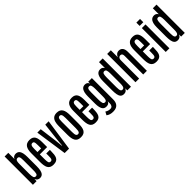

<svg xmlns="http://www.w3.org/2000/svg" viewBox="317 -2476 4163 4163"><g transform="rotate(-45 2398.0 -394.5)"><path d="M282.7 6.8Q251.5 6.8 224.6 -9.5Q197.8 -25.9 182.1 -64.5V0H69.8V-867.7H182.1V-676.8Q191.9 -707 219 -724.1Q246.1 -741.2 274.9 -741.2Q331.1 -741.7 360.8 -711.9Q390.6 -682.1 401.9 -630.6Q413.1 -579.1 413.1 -513.7V-220.2Q413.1 -155.8 402.1 -104.2Q391.1 -52.7 363 -22.9Q335 6.8 282.7 6.8ZM245.1 -84Q280.8 -84.5 290.5 -118.9Q300.3 -153.3 300.3 -225.1V-522.5Q300.3 -560.1 296.9 -588.4Q293.5 -616.7 282.2 -632.6Q271 -648.4 246.6 -648.4Q225.6 -648.4 211.2 -638.7Q196.8 -628.9 189.5 -601.6Q182.1 -574.2 182.1 -522V-223.1Q182.1 -154.8 193.8 -119.4Q205.6 -84 245.1 -84Z M697.8 8.8Q644 8.8 610.6 -9.3Q577.1 -27.3 559.3 -60.8Q541.5 -94.2 534.9 -141.1Q528.3 -188 528.3 -245.1V-510.3Q528.3 -561.5 537.1 -604Q545.9 -646.5 565.7 -677.2Q585.4 -708 619.1 -724.6Q652.8 -741.2 702.6 -741.2Q753.4 -741.2 785.6 -724.4Q817.9 -707.5 835.2 -676.5Q852.5 -645.5 859.4 -602.3Q866.2 -559.1 866.2 -506.3V-360.4H641.6V-215.3Q641.6 -152.8 650.6 -118.2Q659.7 -83.5 699.7 -83.5Q726.1 -83.5 737.5 -99.9Q749 -116.2 751.5 -145.8Q753.9 -175.3 753.9 -214.4V-275.9H864.7V-241.2Q864.7 -183.6 858.9 -137.2Q853 -90.8 836.2 -58.3Q819.3 -25.9 786.1 -8.5Q752.9 8.8 697.8 8.8ZM641.1 -431.6H753.9V-525.4Q753.9 -565.9 750.7 -594Q747.6 -622.1 736.8 -636.2Q726.1 -650.4 702.1 -650.4Q674.8 -650.4 661.6 -633.8Q648.4 -617.2 644.8 -588.4Q641.1 -559.6 641.1 -522Z M1043.5 0 937.5 -732.4H1041.5L1094.7 -327.6L1112.8 -153.3H1119.1L1134.8 -328.1L1181.2 -732.4H1284.7L1178.2 0Z M1537.6 8.8Q1485.4 8.8 1451.9 -8.3Q1418.5 -25.4 1399.7 -57.6Q1380.9 -89.8 1373.3 -135.5Q1365.7 -181.2 1365.7 -238.3V-503.4Q1365.7 -572.3 1380.9 -626Q1396 -679.7 1433.6 -710.4Q1471.2 -741.2 1537.6 -741.2Q1587.9 -741.2 1621.1 -723.6Q1654.3 -706.1 1673.3 -674.1Q1692.4 -642.1 1700.2 -598.6Q1708 -555.2 1708 -503.4V-238.3Q1708 -182.1 1701.2 -136.7Q1694.3 -91.3 1675.8 -58.6Q1657.2 -25.9 1624 -8.5Q1590.8 8.8 1537.6 8.8ZM1537.6 -83.5Q1562.5 -83.5 1574.7 -99.4Q1586.9 -115.2 1591.1 -143.6Q1595.2 -171.9 1595.2 -209V-524.9Q1595.2 -562.5 1590.8 -590.3Q1586.4 -618.2 1574 -633.5Q1561.5 -648.9 1537.6 -648.9Q1512.7 -648.9 1500 -633.5Q1487.3 -618.2 1483.2 -590.3Q1479 -562.5 1479 -524.9V-209Q1479 -171.9 1483.2 -143.6Q1487.3 -115.2 1500 -99.4Q1512.7 -83.5 1537.6 -83.5Z M1992.7 8.8Q1939 8.8 1905.5 -9.3Q1872.1 -27.3 1854.2 -60.8Q1836.4 -94.2 1829.8 -141.1Q1823.2 -188 1823.2 -245.1V-510.3Q1823.2 -561.5 1832 -604Q1840.8 -646.5 1860.6 -677.2Q1880.4 -708 1914.1 -724.6Q1947.8 -741.2 1997.6 -741.2Q2048.3 -741.2 2080.6 -724.4Q2112.8 -707.5 2130.1 -676.5Q2147.5 -645.5 2154.3 -602.3Q2161.1 -559.1 2161.1 -506.3V-360.4H1936.5V-215.3Q1936.5 -152.8 1945.6 -118.2Q1954.6 -83.5 1994.6 -83.5Q2021 -83.5 2032.5 -99.9Q2043.9 -116.2 2046.4 -145.8Q2048.8 -175.3 2048.8 -214.4V-275.9H2159.7V-241.2Q2159.7 -183.6 2153.8 -137.2Q2147.9 -90.8 2131.1 -58.3Q2114.3 -25.9 2081.1 -8.5Q2047.9 8.8 1992.7 8.8ZM1936 -431.6H2048.8V-525.4Q2048.8 -565.9 2045.7 -594Q2042.5 -622.1 2031.7 -636.2Q2021 -650.4 1997.1 -650.4Q1969.7 -650.4 1956.5 -633.8Q1943.4 -617.2 1939.7 -588.4Q1936 -559.6 1936 -522Z M2431.6 110.8Q2377 112.3 2335.7 99.6Q2294.4 86.9 2263.2 62L2303.2 -12.2Q2326.7 3.4 2356.4 14.4Q2386.2 25.4 2423.3 24.4Q2459 23.9 2478 -1.2Q2497.1 -26.4 2497.1 -67.9V-132.8Q2483.4 -96.7 2458 -83.7Q2432.6 -70.8 2398.9 -70.8Q2347.2 -70.8 2318.6 -99.6Q2290 -128.4 2278.6 -178.5Q2267.1 -228.5 2267.1 -291.5V-512.2Q2267.1 -578.1 2279.8 -629.9Q2292.5 -681.6 2323 -711.9Q2353.5 -742.2 2406.2 -741.2Q2439.9 -740.7 2463.6 -724.1Q2487.3 -707.5 2497.1 -673.8V-732.4H2609.4V-77.6Q2609.4 -41 2600.8 -7.8Q2592.3 25.4 2572.3 51.8Q2552.2 78.1 2517.8 94Q2483.4 109.9 2431.6 110.8ZM2442.9 -158.2Q2461.4 -158.2 2473.4 -169.4Q2485.4 -180.7 2491.2 -210Q2497.1 -239.3 2497.1 -293.5V-525.4Q2497.1 -584.5 2485.4 -616.7Q2473.6 -648.9 2438.5 -648.9Q2412.6 -648.9 2399.9 -633.1Q2387.2 -617.2 2383.5 -589.8Q2379.9 -562.5 2379.9 -526.4V-292.5Q2379.9 -227.5 2391.8 -192.9Q2403.8 -158.2 2442.9 -158.2Z M2861.3 6.8Q2804.7 6.8 2777.3 -25.1Q2750 -57.1 2741.2 -111.6Q2732.4 -166 2732.4 -234.4V-520Q2732.4 -583 2745.4 -632.8Q2758.3 -682.6 2789.3 -711.9Q2820.3 -741.2 2874.5 -741.2Q2904.3 -741.2 2928 -725.3Q2951.7 -709.5 2963.9 -685.1V-867.7H3076.7V0H2963.9V-64Q2949.2 -27.8 2922.6 -10.5Q2896 6.8 2861.3 6.8ZM2901.4 -84Q2924.8 -84 2938.5 -96.4Q2952.1 -108.9 2958.3 -139.2Q2964.4 -169.4 2964.4 -221.7V-515.1Q2964.4 -579.1 2953.1 -613.8Q2941.9 -648.4 2903.8 -648.4Q2868.7 -647.9 2857.2 -614.5Q2845.7 -581.1 2845.7 -513.2V-215.3Q2845.7 -174.8 2849.9 -145.3Q2854 -115.7 2866.2 -99.9Q2878.4 -84 2901.4 -84Z M3214.4 0V-867.7H3326.7V-652.3Q3336.4 -687.5 3367.2 -714.6Q3397.9 -741.7 3441.9 -741.7Q3501 -741.7 3532.7 -701.2Q3564.5 -660.6 3564.5 -581.1V0H3452.1V-570.8Q3452.1 -611.8 3437 -629.4Q3421.9 -647 3395.5 -647Q3375.5 -647 3359.9 -636.7Q3344.2 -626.5 3335.4 -606.2Q3326.7 -585.9 3326.7 -555.7V0Z M3856 8.8Q3802.2 8.8 3768.8 -9.3Q3735.4 -27.3 3717.5 -60.8Q3699.7 -94.2 3693.1 -141.1Q3686.5 -188 3686.5 -245.1V-510.3Q3686.5 -561.5 3695.3 -604Q3704.1 -646.5 3723.9 -677.2Q3743.7 -708 3777.3 -724.6Q3811 -741.2 3860.8 -741.2Q3911.6 -741.2 3943.8 -724.4Q3976.1 -707.5 3993.4 -676.5Q4010.7 -645.5 4017.6 -602.3Q4024.4 -559.1 4024.4 -506.3V-360.4H3799.8V-215.3Q3799.8 -152.8 3808.8 -118.2Q3817.9 -83.5 3857.9 -83.5Q3884.3 -83.5 3895.8 -99.9Q3907.2 -116.2 3909.7 -145.8Q3912.1 -175.3 3912.1 -214.4V-275.9H4022.9V-241.2Q4022.9 -183.6 4017.1 -137.2Q4011.2 -90.8 3994.4 -58.3Q3977.5 -25.9 3944.3 -8.5Q3911.1 8.8 3856 8.8ZM3799.3 -431.6H3912.1V-525.4Q3912.1 -565.9 3908.9 -594Q3905.8 -622.1 3895 -636.2Q3884.3 -650.4 3860.4 -650.4Q3833 -650.4 3819.8 -633.8Q3806.6 -617.2 3803 -588.4Q3799.3 -559.6 3799.3 -522Z M4142.6 0V-732.4H4254.9V0ZM4142.1 -799.8V-900.4H4254.9V-799.8Z M4511.7 6.8Q4455.1 6.8 4427.7 -25.1Q4400.4 -57.1 4391.6 -111.6Q4382.8 -166 4382.8 -234.4V-520Q4382.8 -583 4395.8 -632.8Q4408.7 -682.6 4439.7 -711.9Q4470.7 -741.2 4524.9 -741.2Q4554.7 -741.2 4578.4 -725.3Q4602.1 -709.5 4614.3 -685.1V-867.7H4727.1V0H4614.3V-64Q4599.6 -27.8 4573 -10.5Q4546.4 6.8 4511.7 6.8ZM4551.8 -84Q4575.2 -84 4588.9 -96.4Q4602.5 -108.9 4608.6 -139.2Q4614.7 -169.4 4614.7 -221.7V-515.1Q4614.7 -579.1 4603.5 -613.8Q4592.3 -648.4 4554.2 -648.4Q4519 -647.9 4507.6 -614.5Q4496.1 -581.1 4496.1 -513.2V-215.3Q4496.1 -174.8 4500.2 -145.3Q4504.4 -115.7 4516.6 -99.9Q4528.8 -84 4551.8 -84Z"/></g></svg>

Font: Antonio SemiBold
Style: Regular
Weight: 600
Designer: Vernon Adams
Foundry: Vernon Adams
Version: Version 1.002